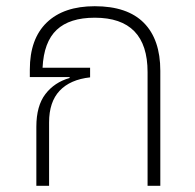

<svg xmlns="http://www.w3.org/2000/svg" viewBox="-20 -598 627 618"><path d="M496 -370V0H455V-366Q455 -541 285 -541Q204 -541 162.5 -502Q121 -463 117 -380H270V-349Q206 -342 172 -306Q138 -270 138 -204V0H97V-190Q97 -257 126 -295Q155 -333 204 -347V-350H76V-374Q76 -473 130.5 -525.5Q185 -578 285 -578Q390 -578 443 -524.5Q496 -471 496 -370Z"/></svg>

Font: Anuphan ExtraLight
Style: Regular
Weight: 200
Designer: Cadson Demak
Version: Version 3.001